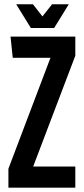

<svg xmlns="http://www.w3.org/2000/svg" viewBox="-20 -870 390 890"><path d="M231 -740.2H123L55.2 -850.1H132.8L176.8 -793.9L221.2 -850.1H298.8ZM329.1 -611.8 133.8 -98.1H329.1V0H19V-87.9L213.9 -602.1H39.1L28.8 -700.2H329.1Z"/></svg>

Font: BaseOne
Style: Regular
Weight: 400
Designer: Domenico Catapano
Foundry: Design by Basse
Version: Version 1.000;PS 001.001;hotconv 1.0.56